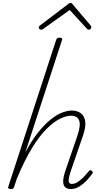

<svg xmlns="http://www.w3.org/2000/svg" viewBox="-20 -1271 692 1306"><path d="M461 15Q444 15 432 8.5Q420 2 414 -12Q408 -26 410 -48Q412 -70 422 -101L505 -344Q531 -418 518.5 -451Q506 -484 464 -484Q432 -484 390.5 -464.5Q349 -445 300 -397.5Q251 -350 199 -266Q147 -182 94 -54L76 0Q73 8 69 11.5Q65 15 54 15Q44 15 38.5 11Q33 7 36 0L362 -1000Q365 -1008 370 -1011.5Q375 -1015 386 -1015Q395 -1015 400 -1011Q405 -1007 402 -999L152 -234Q195 -315 239 -370Q283 -425 324.5 -458Q366 -491 402.5 -505Q439 -519 469 -519Q503 -519 527.5 -502.5Q552 -486 559 -449Q566 -412 545 -350L460 -103Q451 -75 448 -56.5Q445 -38 450 -29Q455 -20 469 -20Q490 -20 511 -34.5Q532 -49 551.5 -69.5Q571 -90 584 -106Q589 -113 593.5 -113.5Q598 -114 604 -109Q612 -103 611.5 -98.5Q611 -94 607 -89Q594 -70 571.5 -45.5Q549 -21 520.5 -3Q492 15 461 15ZM260 -1069Q253 -1069 248.5 -1073.5Q244 -1078 244 -1084Q244 -1088 245.5 -1090.5Q247 -1093 251 -1097L442 -1242Q448 -1248 451.5 -1249.5Q455 -1251 459 -1251Q463 -1251 466.5 -1249.5Q470 -1248 474 -1242L597 -1097Q599 -1095 600 -1091.5Q601 -1088 601 -1085Q601 -1078 595.5 -1073.5Q590 -1069 584 -1069Q580 -1069 576.5 -1071Q573 -1073 570 -1077L454 -1203L279 -1078Q272 -1072 268.5 -1070.5Q265 -1069 260 -1069Z"/></svg>

Font: Playwrite US Trad Thin
Style: Regular
Weight: 250
Designer: Veronika Burian, José Scaglione
Foundry: TypeTogether
Version: Version 1.003